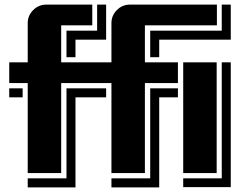

<svg xmlns="http://www.w3.org/2000/svg" viewBox="-20 -750 1030 832"><path d="M980 61H773.9V22.9H940.9V-480H980ZM980 -578.1H669.9V-502H630.9V-617.2H940.9V-730H980ZM918.9 0H773.9V-480H918.9ZM919.9 -640.1H607.9V-480H751V-390.1H607.9V0H462.9V-390.1H245.1V0H100.1V-390.1H20V-480H100.1V-649.9Q100.1 -682.6 123.8 -706.3Q147.5 -730 180.2 -730H379.9V-640.1H245.1V-480H462.9V-649.9Q462.9 -682.6 486.3 -706.3Q509.8 -730 543 -730H919.9ZM751 -328.1H669.9V62H462.9V22.9H630.9V-367.2H751ZM439.9 -328.1H307.1V62H100.1V22.9H268.1V-367.2H439.9ZM439.9 -578.1H307.1V-502H268.1V-617.2H400.9V-730H439.9ZM78.1 -328.1H20V-367.2H78.1Z"/></svg>

Font: Laconic
Style: Shadow
Weight: 900
Width: 6
Designer: Robby Woodard
Version: Version 1.000